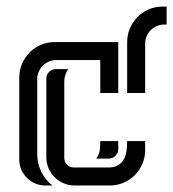

<svg xmlns="http://www.w3.org/2000/svg" viewBox="-20 -569 531 589"><path d="M152.3 -384.8Q140.6 -384.8 129.9 -380.1Q119.1 -375.5 111.3 -367.7Q103.5 -359.9 98.9 -349.1Q94.2 -338.4 94.2 -326.7V-95.7Q94.2 -67.9 106.4 -42.5Q118.7 -17.1 140.6 0H118.7Q102.1 0 87.6 -6.3Q73.2 -12.7 62.5 -23.4Q51.8 -34.2 45.4 -48.6Q39.1 -63 39.1 -79.6V-331.1Q39.1 -353.5 47.6 -373.3Q56.2 -393.1 70.8 -408Q85.4 -422.9 105.2 -431.4Q125 -439.9 147.5 -439.9H342.8V-283.7H287.6V-384.8ZM177.2 -84Q177.2 -72.3 185.8 -63.7Q194.3 -55.2 206.1 -55.2H312.5Q331.1 -55.2 342.5 -62.3Q354 -69.3 360.1 -80.8Q366.2 -92.3 368.2 -106.9Q370.1 -121.6 370.1 -136.2H425.3V-108.4Q425.3 -85.9 416.7 -66.2Q408.2 -46.4 393.6 -31.7Q378.9 -17.1 359.1 -8.5Q339.4 0 316.9 0H209Q190.9 0 175 -6.8Q159.2 -13.7 147.5 -25.4Q135.7 -37.1 128.9 -53Q122.1 -68.8 122.1 -86.9V-328.1Q122.1 -339.8 130.6 -348.4Q139.2 -356.9 150.9 -356.9H189Q183.6 -348.6 180.4 -338.9Q177.2 -329.1 177.2 -319.3ZM370.1 -439.9Q370.1 -462.4 378.7 -482.2Q387.2 -502 401.9 -516.8Q416.5 -531.7 436.3 -540.3Q456.1 -548.8 478.5 -548.8H491.2V-493.7H483.4Q471.7 -493.7 460.9 -489Q450.2 -484.4 442.4 -476.6Q434.6 -468.8 429.9 -458Q425.3 -447.3 425.3 -435.5V-283.7H370.1ZM275.4 -82.5Q284.7 -96.2 286.1 -108.2Q287.6 -120.1 287.6 -136.2H342.8V-111.8Q342.8 -99.6 334.2 -91.1Q325.7 -82.5 313.5 -82.5Z"/></svg>

Font: Isar CAT
Style: Regular
Weight: 400
Designer: Digitized by Peter Wiegel
Foundry: CAT-Fonts, Peter Wiegel
Version: Version 1.000; ttfautohint (v1.3)